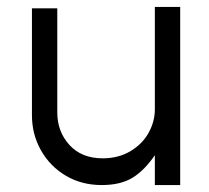

<svg xmlns="http://www.w3.org/2000/svg" viewBox="-20 -533 601 553"><path d="M276 -77Q321 -77 355.5 -97.5Q390 -118 408 -150.5Q426 -183 426 -218V-513H499V0H426V-86Q396 -42 361.5 -21Q327 0 273 0Q215 0 169.5 -27Q124 -54 98 -100Q72 -146 72 -201V-509H145V-209Q145 -154 180 -115.5Q215 -77 276 -77Z"/></svg>

Font: SUIT
Style: Regular
Weight: 400
Designer: Sunn Youn; Korean Glyphs from Source Han Sans (Sandoll Communications; Soo-young Jang, Joo-yeon Kang)
Foundry: Sunn
Version: Version 1.140